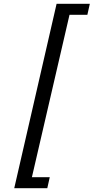

<svg xmlns="http://www.w3.org/2000/svg" viewBox="-20 -770 493 1011"><path d="M55 221 278 -750H453L440 -692H346L148 163H242L229 221Z"/></svg>

Font: Coval
Style: Light Italic
Weight: 300
Foundry: Context Ltd
Version: Version 001.000